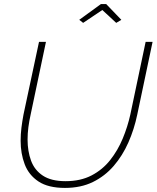

<svg xmlns="http://www.w3.org/2000/svg" viewBox="-20 -915 767 940"><path d="M298 5Q216 5 168.5 -26.5Q121 -58 101 -110.5Q81 -163 81 -226Q81 -258 85 -290Q89 -322 95 -354L171 -710H205L130 -354Q123 -323 119 -292.5Q115 -262 115 -232Q115 -175 132 -128.5Q149 -82 190 -55Q231 -28 301 -28Q374 -28 428 -56Q482 -84 519.5 -131.5Q557 -179 581 -237Q605 -295 618 -354L693 -710H727L652 -354Q637 -282 608.5 -217.5Q580 -153 537 -103Q494 -53 435 -24Q376 5 298 5ZM368 -818 474 -895H500L574 -818L549 -803L481 -866L387 -803Z"/></svg>

Font: Raleway ExtraLight
Style: Italic
Weight: 200
Italic angle: -12°
Designer: Matt McInerney, Pablo Impallari, Rodrigo Fuenzalida
Foundry: Matt McInerney, Pablo Impallari, Rodrigo Fuenzalida
Version: Version 4.026